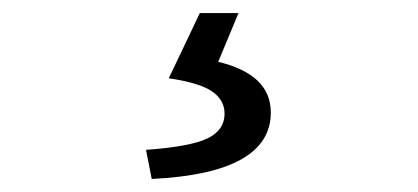

<svg xmlns="http://www.w3.org/2000/svg" viewBox="-20 -23 645 296"><path d="M213.9 252.9 205.1 208Q273.4 203.1 299.8 190.4Q326.2 177.7 326.2 152.3Q326.2 130.9 306.6 117.7Q287.1 104.5 240.2 97.7L288.1 -2.9H347.7L316.4 72.3Q397.5 91.8 397.5 150.4Q397.5 244.1 213.9 252.9Z"/></svg>

Font: GenYoGothic TW TTF Regular
Style: Regular
Weight: 400
Version: Version 1.300